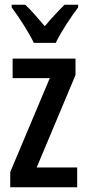

<svg xmlns="http://www.w3.org/2000/svg" viewBox="-20 -786 364 806"><path d="M122 -606H214C235 -651 278 -715 308 -755V-766H251C220 -735 201 -715 168 -676C139 -710 110 -744 86 -766H29V-755C62 -711 102 -648 122 -606ZM304 0V-83H134L297 -471V-540H33V-458H189L23 -64V0Z"/></svg>

Font: Noto Sans Bengali ExtraCondensed Medium
Style: Regular
Weight: 500
Width: 2
Designer: Joana Ranito - Universal Thirst; Jelle Bosma - Monotype Design Team
Foundry: Universal Thirst ehf.
Version: Version 3.000